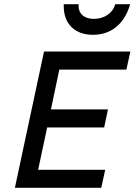

<svg xmlns="http://www.w3.org/2000/svg" viewBox="-20 -896 642 916"><path d="M51 0 190 -650H602L583 -564H263L223 -374H495L477 -288H205L162 -86H482L463 0ZM424 -730Q359 -730 321.5 -766.5Q284 -803 284 -869V-876H355V-867Q355 -839 374.5 -822.5Q394 -806 428 -806Q465 -806 493 -825Q521 -844 530 -876H601Q581 -806 535 -768Q489 -730 424 -730Z"/></svg>

Font: Sometype Mono Medium
Style: Italic
Weight: 500
Italic angle: -12°
Monospace: yes
Designer: Ryoichi Tsunekawa
Foundry: Dharma Type
Version: Version 1.000; ttfautohint (v1.8.3)